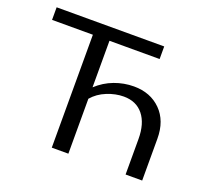

<svg xmlns="http://www.w3.org/2000/svg" viewBox="-114 -802 1036 946"><g transform="rotate(20 404.0 -329.0)"><path d="M718 -219V0H631V-186Q631 -267 594.5 -312.5Q558 -358 492 -358Q449 -358 404.5 -340Q360 -322 331 -288V0H244V-592H30V-658H594V-592H331V-348Q371 -385 420.5 -403.5Q470 -422 522 -422Q609 -422 663.5 -367.5Q718 -313 718 -219Z"/></g></svg>

Font: Ysabeau Medium
Style: Regular
Weight: 500
Designer: Christian Thalmann (Catharsis Fonts)
Version: Version 0.003